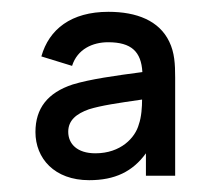

<svg xmlns="http://www.w3.org/2000/svg" viewBox="-20 -575 356 325"><path d="M131 -270C174.5 -270 204.5 -284.5 227 -315.5V-277.5H276.5V-443.5C276.5 -466.5 275.5 -486 266.5 -504.5C249.5 -540 211.5 -555 163.5 -555C100.5 -555 63 -525.5 50 -479.5L102 -463.5C111 -492 137 -503.5 163 -503.5C202.5 -503.5 219 -487.5 221 -453C175.5 -447 132.5 -441 103 -432C60.5 -418 40 -391.5 40 -351.5C40 -307 72 -270 131 -270ZM95.5 -352C95.5 -371.5 109.5 -382.5 130.5 -390C151.5 -396.5 179 -400.5 220.5 -406.5C220.5 -394.5 219.5 -377 215 -364.5C209 -342 184.5 -315.5 141.5 -315.5C110.5 -315.5 95.5 -331.5 95.5 -352Z"/></svg>

Font: Eudonet Medium
Style: Regular
Weight: 500
Designer: Mikhail Sharanda
Foundry: Mikhail Sharanda
Version: Version 4.503;Glyphs 3.1.2 (3151)